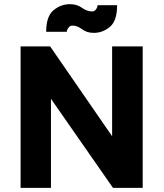

<svg xmlns="http://www.w3.org/2000/svg" viewBox="-20 -903 786 923"><path d="M301 -750H202Q202 -825 237.5 -854Q273 -883 316 -883Q350 -883 374 -865.5Q398 -848 424 -848Q434 -848 441.5 -858Q449 -868 449 -878H543Q543 -803 508.5 -774Q474 -745 431 -745Q397 -745 374.5 -762.5Q352 -780 327 -780Q317 -780 309 -769.5Q301 -759 301 -750ZM666 -680V0H523L225 -428V0H79V-680H221L519 -248V-680Z"/></svg>

Font: Palanquin Dark Medium
Style: Regular
Weight: 500
Designer: Pria Ravichandran
Version: Version 1.001